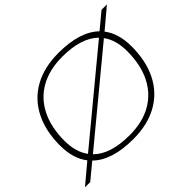

<svg xmlns="http://www.w3.org/2000/svg" viewBox="-151 -956 1213 1213"><g transform="rotate(-45 455.5 -350.0)"><path d="M429 10Q239 10 150 -78L45 9H-2L129 -101Q73 -172 73 -288Q73 -420 121.5 -514.5Q170 -609 261 -659.5Q352 -710 481 -710Q670 -710 760 -623L865 -710H913L781 -599Q836 -528 836 -412Q836 -281 788 -186.5Q740 -92 649 -41Q558 10 429 10ZM114 -290Q114 -190 161 -127L729 -597Q649 -676 480 -676Q365 -676 283 -630Q201 -584 157.5 -497.5Q114 -411 114 -290ZM430 -24Q546 -24 627.5 -70.5Q709 -117 752 -203.5Q795 -290 795 -411Q795 -511 749 -573L181 -103Q260 -24 430 -24Z"/></g></svg>

Font: Georama Extended ExtraLight
Style: Italic
Weight: 200
Width: 7
Italic angle: -9°
Designer: Jean-Baptiste Levee
Foundry: Production Type
Version: Version 1.000